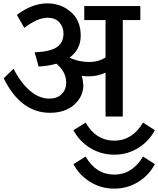

<svg xmlns="http://www.w3.org/2000/svg" viewBox="-20 -690 937 1137"><path d="M472 -190 474 -191Q474 -118 419.5 -70Q365 -22 276 -22Q103 -22 2 -226L60 -283Q102 -201 156.5 -153.5Q211 -106 273 -106Q318 -106 345 -132.5Q372 -159 372 -201Q372 -264 314 -313Q267 -299 209 -296L185 -380Q278 -384 317 -411Q356 -438 356 -491Q356 -531 331 -558Q306 -585 262 -585Q202 -585 124 -525L80 -602Q171 -670 260 -670Q341 -670 399.5 -619.5Q458 -569 458 -479Q458 -397 392 -349Q444 -323 507 -323Q565 -323 605 -350V-571H479V-654H811V-571H707V0H605V-260Q559 -238 506 -238Q484 -238 464 -241Q472 -215 472 -190ZM657 143Q763 143 827 36L897 81Q863 146 799 186Q735 226 657 226Q578 226 513.5 186Q449 146 415 81L487 36Q549 143 657 143ZM657 344Q763 344 827 237L897 282Q863 347 799 387Q735 427 657 427Q578 427 513.5 387Q449 347 415 282L487 237Q549 344 657 344Z"/></svg>

Font: Martel Sans DemiBold
Style: Regular
Weight: 600
Designer: Dan Reynolds and Mathieu Réguer
Foundry: Dan Reynolds and Mathieu Réguer
Version: Version 1.001;PS 001.001;hotconv 1.0.70;makeotf.lib2.5.58329